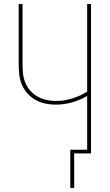

<svg xmlns="http://www.w3.org/2000/svg" viewBox="-20 -755 540 945"><path d="M326 170V-18H409V-283Q374 -262 334 -251Q294 -240 254 -240Q228 -240 202 -245.5Q176 -251 153.5 -264Q131 -277 113.5 -297Q96 -317 86.5 -341Q77 -365 74.5 -391Q72 -417 72 -443V-735H91V-443Q91 -420 93 -396.5Q95 -373 103.5 -351Q112 -329 127.5 -310.5Q143 -292 163.5 -280.5Q184 -269 207 -263.5Q230 -258 254 -258Q295 -258 334.5 -270Q374 -282 409 -304V-735H428V0H345V170Z"/></svg>

Font: Iosevka Thin
Style: Regular
Weight: 100
Monospace: yes
Designer: Belleve Invis
Foundry: Belleve Invis
Version: Version 32.5.0; ttfautohint (v1.8.4)